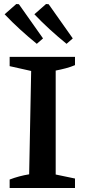

<svg xmlns="http://www.w3.org/2000/svg" viewBox="-20 -935 425 955"><path d="M28 0V-42Q75 -60 125 -68L135 -582L28 -606V-652H353V-611Q332 -602 307.5 -595.5Q283 -589 257 -584V-67L353 -47V0ZM163 -717Q120 -752 80 -788.5Q40 -825 3 -864L61 -915L74 -914L194 -744ZM311 -717Q268 -752 228 -788.5Q188 -825 151 -864L209 -915L222 -914L342 -744Z"/></svg>

Font: Piazzolla SC SemiBold
Style: Regular
Weight: 600
Designer: Juan Pablo del Peral
Foundry: Huerta Tipografica
Version: Version 1.330